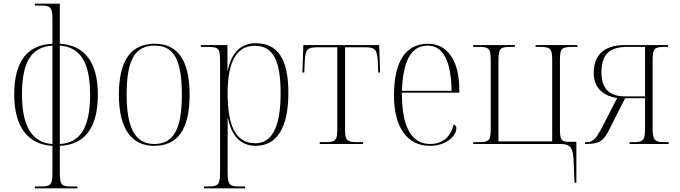

<svg xmlns="http://www.w3.org/2000/svg" viewBox="-20 -780 3681 1040"><path d="M169 240H399V230H367C315 230 304 224 304 154V10C439 4 510 -87 510 -268C510 -449 433 -536 304 -543V-760H169V-750H194C253 -750 264 -744 264 -674V-543C129 -537 57 -449 57 -268C57 -87 136 3 264 10V154C264 224 253 230 201 230H169ZM264 -533V0C153 -7 99 -97 99 -268C99 -442 148 -526 264 -533ZM304 0V-533C414 -525 468 -444 468 -268C468 -99 421 -6 304 0Z M815 10C941 10 1007 -77 1007 -267C1007 -455 941 -543 819 -543C689 -543 624 -453 624 -267C624 -78 696 10 815 10ZM816 0C712 0 666 -87 666 -267C666 -451 708 -533 818 -533C923 -533 965 -454 965 -267C965 -91 926 0 816 0Z M1085 240H1307V230H1282C1222 230 1213 222 1213 152V7C1213 -51 1214 -104 1213 -140H1215C1234 -43 1285 10 1365 10C1475 10 1542 -81 1542 -277C1542 -462 1484 -546 1364 -546C1282 -546 1232 -489 1214 -399H1212V-536H1068V-526H1097C1165 -526 1172 -519 1172 -452V152C1172 222 1163 230 1103 230H1085ZM1363 -4C1253 -4 1213 -105 1213 -276C1213 -436 1256 -532 1360 -532C1460 -532 1500 -452 1500 -274C1500 -96 1455 -4 1363 -4Z M1712 0H1947V-10H1922C1859 -10 1849 -16 1849 -83V-524H1955C2010 -524 2022 -514 2026 -452L2029 -387H2039L2034 -536H1623L1618 -387H1628L1631 -452C1634 -514 1647 -524 1701 -524H1807V-83C1807 -16 1798 -10 1734 -10H1712Z M2308 10C2403 10 2452 -49 2452 -84C2452 -95 2447 -103 2438 -106C2421 -40 2379 0 2310 0C2214 0 2156 -84 2157 -278H2468V-293C2468 -450 2405 -543 2298 -543C2180 -543 2114 -451 2114 -262C2114 -88 2188 10 2308 10ZM2426 -288H2157C2163 -444 2203 -533 2297 -533C2384 -533 2424 -441 2426 -288Z M3087 94 3092 210H3102V-12H3067C3022 -12 3013 -17 3013 -84V-453C3013 -520 3022 -526 3086 -526H3108V-536H2881V-526H2899C2961 -526 2971 -520 2971 -453V-14H2680V-453C2680 -520 2691 -526 2750 -526H2769V-536H2543V-526H2569C2628 -526 2638 -520 2638 -453V-83C2638 -16 2629 -10 2565 -10H2543V0H3013C3072 0 3084 19 3087 94Z M3149 0C3224 0 3248 -15 3277 -72L3366 -248H3474V-83C3474 -16 3462 -10 3405 -10H3390V0H3602V-10H3583C3531 -10 3515 -16 3515 -83V-448C3515 -520 3524 -526 3587 -526H3599V-536H3365C3249 -536 3196 -479 3196 -385C3196 -301 3251 -260 3323 -249L3241 -90C3209 -30 3194 -10 3157 -10H3149ZM3366 -258C3273 -258 3238 -308 3238 -386C3238 -480 3274 -526 3379 -526H3474V-258Z"/></svg>

Font: Noto Serif Display SemiCondensed ExtraLight
Style: Regular
Weight: 200
Width: 4
Designer: Monotype Design Team
Foundry: Monotype Imaging Inc.
Version: Version 2.009